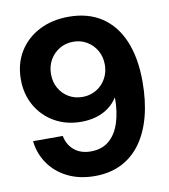

<svg xmlns="http://www.w3.org/2000/svg" viewBox="-84 -810 784 893"><g transform="rotate(-10 308.5 -363.5)"><path d="M292.9 11.7Q220.7 11.7 165.3 -15.6Q109.9 -42.9 76.7 -90.5Q43.5 -138 36.9 -198H177.2Q185.3 -155.3 215.9 -129.8Q246.4 -104.4 294.2 -104.4Q346.4 -104.4 380.1 -132.9Q413.9 -161.3 430.6 -212.6Q447.2 -263.8 447.2 -331.4H446.3Q428.3 -303.8 402.5 -285.1Q376.6 -266.4 344.2 -257.1Q311.8 -247.8 274 -247.8Q203.9 -247.8 148.8 -279.2Q93.8 -310.6 62.3 -365.5Q30.8 -420.3 30.8 -490.2Q30.8 -564.4 65.2 -620.5Q99.6 -676.6 160.4 -707.9Q221.1 -739.3 299.8 -739.3Q390.6 -739.3 454.8 -697.3Q518.9 -655.3 552.7 -575.3Q586.4 -495.4 586.4 -382.4Q586.4 -292.5 567.4 -219.9Q548.4 -147.3 511.2 -95.4Q474 -43.5 419.2 -15.9Q364.5 11.7 292.9 11.7ZM299.5 -360.7Q326.6 -360.7 349.9 -370.5Q373.1 -380.4 390.5 -398Q407.8 -415.6 417.6 -439.2Q427.5 -462.8 427.5 -490.7Q427.5 -527.9 410.7 -557.3Q393.9 -586.8 365.3 -603.9Q336.6 -621.1 300.8 -621.1Q264.8 -621.1 235.9 -603.9Q207 -586.8 190.1 -557.2Q173.2 -527.6 173.2 -490.2Q173.2 -453 189.8 -423.8Q206.3 -394.5 235 -377.6Q263.7 -360.7 299.5 -360.7Z"/></g></svg>

Font: Inter Khmer Looped
Style: Regular
Weight: 400
Designer: Rasmus Andersson, Sovichet Tep
Foundry: Anagata Design
Version: Version 1.000